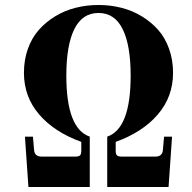

<svg xmlns="http://www.w3.org/2000/svg" viewBox="-20 -750 770 770"><path d="M76 -458Q76 -510 92 -554.5Q108 -599 136 -630.5Q164 -662 202 -685Q240 -708 284 -719Q328 -730 375 -730Q422 -730 466 -719Q510 -708 548 -685Q586 -662 614 -630.5Q642 -599 658 -554.5Q674 -510 674 -458Q674 -362 613 -291Q552 -220 444 -181V-146Q444 -132 449 -127Q454 -122 468 -122H603Q630 -122 633 -146L638 -202H670L656 0H410V-202Q504 -234 504 -447Q504 -568 472 -633Q440 -698 375 -698Q310 -698 278 -633Q246 -568 246 -447Q246 -234 340 -202V0H94L80 -202H112L117 -146Q120 -122 147 -122H282Q296 -122 301 -127Q306 -132 306 -146V-181Q198 -220 137 -291Q76 -362 76 -458Z"/></svg>

Font: Old Standard TT
Style: Bold
Weight: 700
Designer: Alexey Kryukov <alexios@thessalonica.org.ru>
Version: Version 2.2